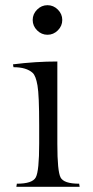

<svg xmlns="http://www.w3.org/2000/svg" viewBox="-20 -720 357 740"><path d="M123 -603Q106 -620 106 -643Q106 -666 123 -683Q140 -700 163 -700Q186 -700 203 -683Q220 -666 220 -643Q220 -620 203 -603Q186 -586 163 -586Q140 -586 123 -603ZM201 -483V-165Q201 -60 213.5 -36Q226 -12 285 -12L287 0H43L45 -12Q105 -12 118 -36.5Q131 -61 131 -167V-237Q131 -353 124.5 -390.5Q118 -428 106 -439Q82 -461 32 -461L30 -472Q117 -483 201 -483Z"/></svg>

Font: Gilda Display
Style: Regular
Weight: 400
Designer: Eduardo Rodriguez Tunni
Foundry: Eduardo Rodriguez Tunni
Version: Version 1.001